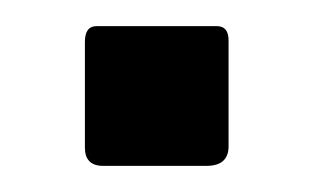

<svg xmlns="http://www.w3.org/2000/svg" viewBox="-20 -447 241 147"><path d="M155 -335Q155 -320 138 -320H59Q45 -320 45 -334V-415Q45 -427 54 -427H146Q155 -427 155 -416Z"/></svg>

Font: Libre Franklin Thin
Style: Regular
Weight: 400
Version: Version 3.000